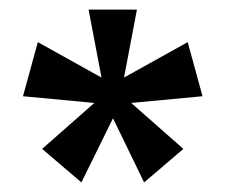

<svg xmlns="http://www.w3.org/2000/svg" viewBox="-20 -603 471 401"><path d="M150 -222 68 -292 177 -388 28 -402 59 -515 192 -441 165 -583H266L239 -441L372 -515L403 -402L254 -388L363 -292L281 -222L216 -356Z"/></svg>

Font: Rokkitt SemiBold SemiBold
Style: Regular
Weight: 600
Version: Version 3.103